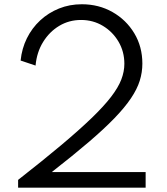

<svg xmlns="http://www.w3.org/2000/svg" viewBox="-20 -860 766 880"><path d="M63 0V-35.5Q178 -125.5 261 -195.2Q344 -265 400 -319Q456 -373 489 -416Q522 -459 536 -495.5Q550 -532 550 -567.5Q550 -623.5 523.2 -669Q496.5 -714.5 451.5 -741.5Q406.5 -768.5 351.5 -768.5Q296.5 -768.5 251.5 -741.5Q206.5 -714.5 177.5 -667.5Q148.5 -620.5 143 -559.5L74.5 -582.5Q80 -637.5 103.2 -684.5Q126.5 -731.5 164.2 -766.5Q202 -801.5 250.5 -821Q299 -840.5 355 -840.5Q432.5 -840.5 495.5 -804.8Q558.5 -769 595.5 -707.5Q632.5 -646 632.5 -568.5Q632.5 -528.5 620.5 -490Q608.5 -451.5 580.2 -409.5Q552 -367.5 504.5 -318.2Q457 -269 386.2 -208.5Q315.5 -148 217.5 -71.5H647.5V0Z"/></svg>

Font: Spartan Thin
Style: Regular
Weight: 400
Version: Version 1.004